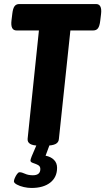

<svg xmlns="http://www.w3.org/2000/svg" viewBox="-20 -720 522 952"><path d="M173 2Q114 2 117 -32L173 -569H62Q31 -569 37 -619L41 -652Q44 -678 52 -689Q60 -700 76 -700H456Q487 -700 481 -650L477 -617Q474 -591 466 -580Q458 -569 442 -569H329L272 -31Q271 -14 255.5 -6Q240 2 208 2ZM136 212Q118 212 98 207.5Q78 203 63.5 195Q49 187 49 179Q49 173 53.5 162.5Q58 152 64.5 143Q71 134 77 134Q88 134 104 141.5Q120 149 143 149Q180 149 180 118Q180 104 168 98Q156 92 143.5 88Q131 84 131 76Q131 71 137 55.5Q143 40 165 -10H229L206 52Q232 57 247.5 72.5Q263 88 263 112Q263 159 229 185.5Q195 212 136 212Z"/></svg>

Font: Asap Condensed
Style: Bold Italic
Weight: 700
Width: 3
Italic angle: -6°
Designer: Pablo Cosgaya
Foundry: Omnibus-Type
Version: Version 3.001; ttfautohint (v1.8.4.7-5d5b)